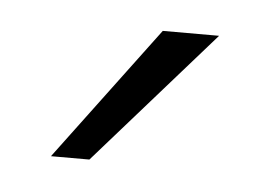

<svg xmlns="http://www.w3.org/2000/svg" viewBox="-28 -682 300 214"><g transform="rotate(5 122.5 -575.0)"><path d="M210 -650 78 -500H35L147 -650Z"/></g></svg>

Font: Overused Grotesk Light
Style: Italic
Weight: 300
Italic angle: -10°
Version: Version 0.003